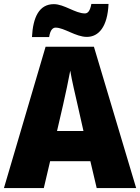

<svg xmlns="http://www.w3.org/2000/svg" viewBox="-20 -953 710 973"><path d="M142 -765H229C235 -805 250 -813 262 -813C305 -813 364 -766 420 -766C480 -766 525 -817 530 -933H443C436 -895 424 -885 410 -885C362 -885 305 -932 253 -932C178 -932 147 -865 142 -765ZM470 0H670L456 -716H211L0 0H202L234 -136H438ZM373 -422 403 -289H269L300 -423C311 -472 328 -550 336 -595C343 -550 363 -466 373 -422Z"/></svg>

Font: Noto Sans Devanagari UI SemiCondensed Black
Style: Regular
Weight: 900
Width: 4
Designer: Jelle Bosma - Monotype Design Team
Foundry: Monotype Imaging Inc.
Version: Version 2.004